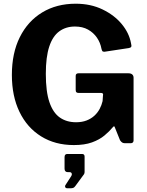

<svg xmlns="http://www.w3.org/2000/svg" viewBox="-20 -772 792 1035"><path d="M378 10Q277 10 201.5 -37Q126 -84 85 -169Q44 -254 44 -368Q44 -486 87 -572Q130 -658 207.5 -705Q285 -752 388 -752Q469 -752 533 -721Q597 -690 636.5 -642Q676 -594 686 -540Q690 -525 687.5 -520Q685 -515 675 -513L543 -493Q534 -493 531.5 -497Q529 -501 527 -509Q521 -542 502.5 -569Q484 -596 454.5 -612.5Q425 -629 384 -629Q335 -629 299.5 -603Q264 -577 245.5 -521Q227 -465 227 -374Q227 -278 246.5 -221Q266 -164 302.5 -138.5Q339 -113 390 -113Q422 -113 446.5 -122.5Q471 -132 488.5 -148Q506 -164 517 -184.5Q528 -205 533 -227L535 -256Q539 -271 525 -271H404Q396 -271 392 -274.5Q388 -278 388 -288V-363Q388 -377 404 -377H671Q686 -377 693 -370.5Q700 -364 700 -353V-15Q700 -8 696 -4Q692 0 685 0H653Q645 0 639 -3.5Q633 -7 627 -16L598 -88Q597 -91 594.5 -91Q592 -91 588 -86Q570 -64 543 -41.5Q516 -19 476 -4.5Q436 10 378 10ZM342 243Q335 243 332 237.5Q329 232 332 227L363 179Q369 170 366.5 163Q364 156 355 156H346Q328 156 328 137V75Q328 58 343 58H422Q436 58 436 72V156Q436 159 435 162Q434 165 433 167L386 231Q381 238 375.5 240.5Q370 243 358 243Z"/></svg>

Font: Libre Franklin Thin
Style: Bold
Weight: 700
Version: Version 3.000